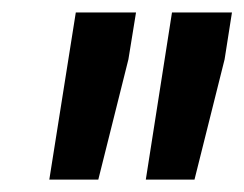

<svg xmlns="http://www.w3.org/2000/svg" viewBox="-20 -770 392 308"><path d="M186 -674.8 137.7 -481.9H59.1L101.6 -750H198.2ZM340.3 -674.8 292 -481.9H213.9L255.9 -750H352.1Z"/></svg>

Font: Facon
Style: Bold Italic
Weight: 700
Italic angle: -12°
Designer: Google
Version: Version 2.001150; 2014